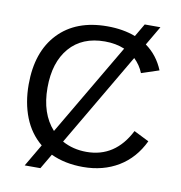

<svg xmlns="http://www.w3.org/2000/svg" viewBox="-86 -819 895 952"><g transform="rotate(10 361.0 -343.0)"><path d="M167 -60.1 101.1 52.2H180.2L224.6 -23.4C271.5 -1.3 325.4 9.8 386.2 9.8C453.9 9.8 513.4 -5.7 564.7 -36.6C616 -67.5 655.8 -112.6 684.1 -171.9L607.9 -210C559.4 -114.6 487 -66.9 390.6 -66.9C345.4 -66.9 304.5 -77 268.1 -97.2L543.5 -566.4C564 -546.5 579.3 -523.9 589.4 -498.5L677.7 -527.8C657.9 -576 628.1 -614.3 588.4 -642.6L645 -739.3H565.9L527.8 -674.3C485.8 -690.3 438.5 -698.2 385.7 -698.2C280.9 -698.2 198.9 -667.2 139.6 -605C80.4 -542.8 50.8 -456.9 50.8 -347.2C50.8 -286 60.5 -230.8 79.8 -181.6C99.2 -132.5 128.3 -92 167 -60.1ZM386.7 -622.1C423.5 -622.1 456.7 -615.9 486.3 -603.5L214.4 -141.1C168.5 -191.6 145.5 -260.3 145.5 -347.2C145.5 -432.5 166.7 -499.6 209 -548.6C251.3 -597.6 310.5 -622.1 386.7 -622.1Z"/></g></svg>

Font: Arimo
Style: Regular
Weight: 400
Designer: Steve Matteson
Foundry: Monotype Imaging Inc.
Version: Version 1.32